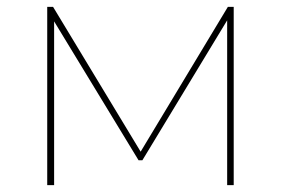

<svg xmlns="http://www.w3.org/2000/svg" viewBox="-20 -537 815 557"><path d="M137 -475 382 -72H393L639 -478V0H658V-517H641L388 -97L134 -517H117V0H137Z"/></svg>

Font: Montserrat-Alt1 Thin
Style: Regular
Weight: 100
Designer: Differentunic
Foundry: Differentunic
Version: Version 7.222